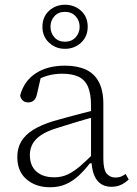

<svg xmlns="http://www.w3.org/2000/svg" viewBox="-20 -777 577 810"><path d="M191 13Q131 13 92 -20.5Q53 -54 53 -114Q53 -152 69.5 -180Q86 -208 119.5 -229Q153 -250 205 -266Q236 -275 266 -283Q296 -291 326.5 -299Q357 -307 386 -314V-286Q345 -275 302 -262Q259 -249 218 -236Q179 -224 154 -207.5Q129 -191 117.5 -170Q106 -149 106 -123Q106 -78 133.5 -53.5Q161 -29 209 -29Q240 -29 265.5 -41Q291 -53 318 -76Q345 -99 378 -133L381 -88H359Q336 -58 311.5 -35.5Q287 -13 258 0Q229 13 191 13ZM450 11Q411 11 389.5 -16.5Q368 -44 366 -100L364 -102V-331Q364 -382 351 -411.5Q338 -441 311 -453.5Q284 -466 243 -466Q210 -466 181.5 -458Q153 -450 127 -434L155 -463L136 -380Q132 -362 123 -353.5Q114 -345 99 -345Q84 -345 75.5 -353.5Q67 -362 65 -374Q81 -435 130.5 -467.5Q180 -500 254 -500Q306 -500 342 -483.5Q378 -467 397 -431Q416 -395 416 -339V-108Q416 -62 430 -45Q444 -28 467 -28Q481 -28 491.5 -32.5Q502 -37 510 -43L523 -20Q510 -7 492 2Q474 11 450 11ZM254 -601Q282 -601 299 -619.5Q316 -638 316 -664Q316 -690 299 -708.5Q282 -727 254 -727Q226 -727 209.5 -708.5Q193 -690 193 -664Q193 -638 209.5 -619.5Q226 -601 254 -601ZM254 -571Q215 -571 187 -597Q159 -623 159 -664Q159 -706 187 -731.5Q215 -757 254 -757Q294 -757 322 -731.5Q350 -706 350 -664Q350 -623 322 -597Q294 -571 254 -571Z"/></svg>

Font: Source Serif 4 Light
Style: Regular
Weight: 300
Designer: Frank Grießhammer
Foundry: Adobe Systems Incorporated
Version: Version 4.004;hotconv 1.0.116;makeotfexe 2.5.65601